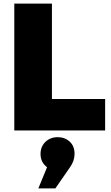

<svg xmlns="http://www.w3.org/2000/svg" viewBox="-20 -721 614 1061"><path d="M59 0V-701H267V-174H561V0ZM192 320 240 203Q204 176 204 130Q204 89 231 63Q258 37 299 37Q338 37 365 61.5Q392 86 392 129Q392 168 367 203L286 320Z"/></svg>

Font: Trueno
Style: ExBd
Weight: 800
Designer: Julieta Ulanovsky
Foundry: Julieta Ulanovsky
Version: Version 3.001b